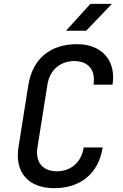

<svg xmlns="http://www.w3.org/2000/svg" viewBox="-20 -970 640 1000"><path d="M324 -810H429L563 -950H451ZM262 10C401 10 493 -67 515 -202H416C404 -126 351 -78 276 -78C202 -78 163 -126 175 -202L227 -529C238 -604 293 -652 367 -652C441 -652 479 -604 467 -529H566C586 -654 511 -740 381 -740C241 -740 150 -663 128 -529L76 -202C56 -72 128 10 262 10Z"/></svg>

Font: JetBrains Mono Medium
Style: Italic
Weight: 436
Italic angle: -9°
Monospace: yes
Designer: Philipp Nurullin, Konstantin Bulenkov
Foundry: JetBrains
Version: Version 2.305